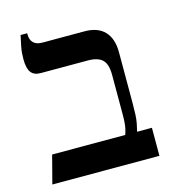

<svg xmlns="http://www.w3.org/2000/svg" viewBox="-99 -731 741 814"><g transform="rotate(-15 271.5 -323.5)"><path d="M31 0 63 -123H384Q389 -138 391.5 -150Q394 -162 395 -177.5Q396 -193 396 -219V-384Q396 -431 376 -450Q356 -469 312 -469H105Q77 -469 63.5 -486.5Q50 -504 50 -545Q50 -559 51 -572Q52 -585 55.5 -602.5Q59 -620 65 -647H94V-641Q94 -618 107 -605Q120 -592 146 -592H331Q389 -592 419 -560Q449 -528 449 -469V-249Q449 -219 448 -196.5Q447 -174 443.5 -156.5Q440 -139 436 -123H501V0Z"/></g></svg>

Font: Noto Serif Hebrew Medium
Style: Regular
Weight: 500
Version: Version 2.003